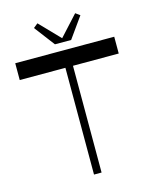

<svg xmlns="http://www.w3.org/2000/svg" viewBox="-128 -965 844 1051"><g transform="rotate(-15 293.5 -440.0)"><path d="M13.2 -605V-700.2H574.2V-605H314.9V0H272V-605ZM250 -744.1 162.1 -859.9 187 -879.9 296.9 -766.1 400.9 -879.9 425.8 -861.8 341.8 -744.1Z"/></g></svg>

Font: Ribes
Style: Regular
Weight: 400
Designer: Luigi Gorlero
Foundry: Collletttivo
Version: Version 2.100;Glyphs 3.2 (3217)